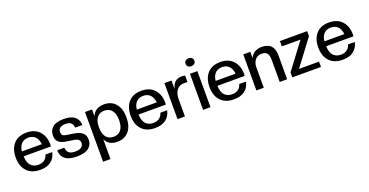

<svg xmlns="http://www.w3.org/2000/svg" viewBox="-35 -1553 4958 2583"><g transform="rotate(-20 2444.5 -261.5)"><path d="M285.2 9.8Q163.6 9.8 96.7 -61.8Q29.8 -133.3 29.8 -257.8Q29.8 -380.4 94.5 -453.1Q159.2 -525.9 278.8 -525.9Q397.5 -525.9 462.6 -453.9Q527.8 -381.8 527.8 -267.1Q527.8 -257.3 525.9 -237.8H136.2Q138.2 -148.9 177.5 -106Q216.8 -63 285.2 -63Q338.9 -63 373.3 -88.9Q407.7 -114.7 419.9 -160.2H517.1Q499.5 -79.1 441.4 -34.7Q383.3 9.8 285.2 9.8ZM136.2 -308.1H421.9Q413.6 -379.9 376.7 -416.5Q339.8 -453.1 278.8 -453.1Q217.8 -453.1 181.2 -416.5Q144.5 -379.9 136.2 -308.1Z M811.5 9.8Q695.3 9.8 641.4 -35.6Q587.4 -81.1 587.4 -160.2H689.5Q693.4 -111.8 720.7 -86.4Q748 -61 812.5 -61Q875 -61 902.3 -84Q929.7 -106.9 929.7 -144Q929.7 -201.7 850.6 -212.9L755.9 -227.1Q673.8 -238.8 637.7 -270.5Q601.6 -302.2 601.6 -366.2Q601.6 -438.5 652.1 -482.2Q702.6 -525.9 811.5 -525.9Q920.4 -525.9 970.9 -481.7Q1021.5 -437.5 1021.5 -363.8H919.4Q917.5 -384.3 912.6 -398.7Q907.7 -413.1 896.5 -427Q885.3 -440.9 863.8 -448Q842.3 -455.1 810.5 -455.1Q707.5 -455.1 707.5 -374Q707.5 -344.2 723.4 -330.1Q739.3 -315.9 771.5 -311L866.7 -296.9Q950.7 -284.7 993.2 -251Q1035.6 -217.3 1035.6 -149.9Q1035.6 -78.1 981.2 -34.2Q926.8 9.8 811.5 9.8Z M1389.6 9.8Q1265.1 9.8 1221.2 -87.9V195.8H1115.2V-516.1H1216.3V-419.9Q1260.3 -525.9 1389.6 -525.9Q1494.6 -525.9 1554.9 -454.8Q1615.2 -383.8 1615.2 -257.8Q1615.2 -131.8 1554.9 -61Q1494.6 9.8 1389.6 9.8ZM1365.2 -70.8Q1431.6 -70.8 1470.5 -117.4Q1509.3 -164.1 1509.3 -257.8Q1509.3 -351.1 1470.5 -397.9Q1431.6 -444.8 1365.2 -444.8Q1298.3 -444.8 1259.8 -398.2Q1221.2 -351.6 1221.2 -257.8Q1221.2 -163.6 1259.5 -117.2Q1297.9 -70.8 1365.2 -70.8Z M1930.2 9.8Q1808.6 9.8 1741.7 -61.8Q1674.8 -133.3 1674.8 -257.8Q1674.8 -380.4 1739.5 -453.1Q1804.2 -525.9 1923.8 -525.9Q2042.5 -525.9 2107.7 -453.9Q2172.9 -381.8 2172.9 -267.1Q2172.9 -257.3 2170.9 -237.8H1781.2Q1783.2 -148.9 1822.5 -106Q1861.8 -63 1930.2 -63Q1983.9 -63 2018.3 -88.9Q2052.7 -114.7 2064.9 -160.2H2162.1Q2144.5 -79.1 2086.4 -34.7Q2028.3 9.8 1930.2 9.8ZM1781.2 -308.1H2066.9Q2058.6 -379.9 2021.7 -416.5Q1984.9 -453.1 1923.8 -453.1Q1862.8 -453.1 1826.2 -416.5Q1789.6 -379.9 1781.2 -308.1Z M2358.4 0H2252.4V-516.1H2353.5V-397Q2373.5 -463.9 2408.7 -492.9Q2443.8 -522 2501.5 -522Q2522.5 -522 2548.8 -516.1V-422.9L2497.6 -424.8Q2433.6 -424.8 2396 -377.7Q2358.4 -330.6 2358.4 -245.1Z M2724.1 0H2618.2V-516.1H2724.1ZM2671.4 -606Q2641.6 -606 2625 -621.6Q2608.4 -637.2 2608.4 -662.1Q2608.4 -687 2625 -703.1Q2641.6 -719.2 2671.4 -719.2Q2700.7 -719.2 2717.5 -703.1Q2734.4 -687 2734.4 -662.1Q2734.4 -637.2 2717.5 -621.6Q2700.7 -606 2671.4 -606Z M3059.1 9.8Q2937.5 9.8 2870.6 -61.8Q2803.7 -133.3 2803.7 -257.8Q2803.7 -380.4 2868.4 -453.1Q2933.1 -525.9 3052.7 -525.9Q3171.4 -525.9 3236.6 -453.9Q3301.8 -381.8 3301.8 -267.1Q3301.8 -257.3 3299.8 -237.8H2910.2Q2912.1 -148.9 2951.4 -106Q2990.7 -63 3059.1 -63Q3112.8 -63 3147.2 -88.9Q3181.6 -114.7 3193.8 -160.2H3291Q3273.4 -79.1 3215.3 -34.7Q3157.2 9.8 3059.1 9.8ZM2910.2 -308.1H3195.8Q3187.5 -379.9 3150.6 -416.5Q3113.8 -453.1 3052.7 -453.1Q2991.7 -453.1 2955.1 -416.5Q2918.5 -379.9 2910.2 -308.1Z M3821.8 0H3715.3V-321.8Q3715.3 -381.8 3691.9 -410.9Q3668.5 -439.9 3614.7 -439.9Q3556.6 -439.9 3522 -399.2Q3487.3 -358.4 3487.3 -288.1V0H3381.3V-516.1H3482.4V-425.8Q3528.8 -525.9 3646.5 -525.9Q3735.4 -525.9 3778.6 -480.2Q3821.8 -434.6 3821.8 -340.8Z M4306.2 0H3896V-70.8L4172.9 -439.9H3906.2V-516.1H4295.9V-444.8L4019 -76.2H4306.2Z M4616.2 9.8Q4494.6 9.8 4427.7 -61.8Q4360.8 -133.3 4360.8 -257.8Q4360.8 -380.4 4425.5 -453.1Q4490.2 -525.9 4609.9 -525.9Q4728.5 -525.9 4793.7 -453.9Q4858.9 -381.8 4858.9 -267.1Q4858.9 -257.3 4856.9 -237.8H4467.3Q4469.2 -148.9 4508.5 -106Q4547.9 -63 4616.2 -63Q4669.9 -63 4704.3 -88.9Q4738.8 -114.7 4751 -160.2H4848.1Q4830.6 -79.1 4772.5 -34.7Q4714.4 9.8 4616.2 9.8ZM4467.3 -308.1H4752.9Q4744.6 -379.9 4707.8 -416.5Q4670.9 -453.1 4609.9 -453.1Q4548.8 -453.1 4512.2 -416.5Q4475.6 -379.9 4467.3 -308.1Z"/></g></svg>

Font: Creato Display Medium
Style: Regular
Weight: 500
Version: Version 1.000